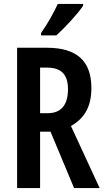

<svg xmlns="http://www.w3.org/2000/svg" viewBox="-20 -957 533 977"><path d="M403 -928V-937H274C253 -892 226 -842 189 -789V-777H267C311 -817 377 -888 403 -928ZM218 -714H67V0H184V-287H237L357 0H487L341 -316C413 -356 445 -419 445 -509C445 -646 372 -714 218 -714ZM218 -613C291 -613 326 -579 326 -503C326 -422 290 -381 223 -381H184V-613Z"/></svg>

Font: Noto Sans Myanmar ExtraCondensed SemiBold
Style: Regular
Weight: 600
Width: 2
Designer: Monotype Design Team
Foundry: Monotype Imaging Inc.
Version: Version 2.107